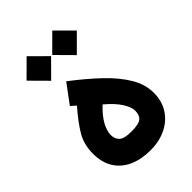

<svg xmlns="http://www.w3.org/2000/svg" viewBox="-209 -784 868 868"><g transform="rotate(-45 225.0 -350.5)"><path d="M218.8 -302.2Q263.5 -264.4 283.3 -232.3Q303.2 -200.3 303.2 -178.7Q303.2 -149.6 287.5 -136.3Q271.9 -123 224.6 -123Q178.7 -123 162.8 -138Q147 -153 147 -178.2Q147 -202.9 163.6 -234.4Q180.3 -265.8 218.8 -302.2ZM176.4 -492.4 109.1 -401.7 133.1 -380.4Q83.7 -324 57 -278.9Q30.3 -233.8 30.3 -175.8Q30.3 -118.3 55.1 -79.5Q79.9 -40.8 123.9 -21.4Q168 -2 225.1 -2Q281.8 -2 325.7 -23.3Q369.6 -44.6 394.8 -83.7Q419.9 -122.9 419.9 -175.8Q419.9 -230 388.7 -282Q357.4 -334.1 302.4 -386.2Q247.5 -438.4 176.4 -492.4ZM215.8 -621.1 294.1 -542.1 372.7 -620.8 294.1 -699.1ZM51.7 -621.1 130 -542.1 208.5 -621.1 130 -699.1Z"/></g></svg>

Font: Vazir Variable Regular
Style: Regular
Weight: 400
Designer: Saber Rastikerdar
Foundry: Saber Rastikerdar
Version: Version 30.1.0